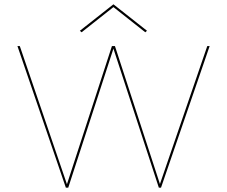

<svg xmlns="http://www.w3.org/2000/svg" viewBox="-20 -872 1055 892"><path d="M359 -722 351 -729 507 -852 663 -729 655 -722 507 -839ZM954 -658 728 0H718L507 -646L297 0H286L61 -658H72L291 -16L500 -658H514L723 -17L943 -658Z"/></svg>

Font: Ysabeau Infant Hairline
Style: Regular
Weight: 100
Designer: Christian Thalmann (Catharsis Fonts)
Version: Version 0.003